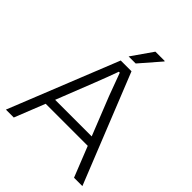

<svg xmlns="http://www.w3.org/2000/svg" viewBox="-239 -1002 1136 1136"><g transform="rotate(45 329.0 -434.0)"><path d="M300 -736H359L471 -865L470 -868H392ZM9 0H75L151 -191H503L579 0H649L374 -686H284ZM174 -247 269 -488C285 -527 309 -593 323 -631H331C349 -581 376 -509 384 -488L480 -247Z"/></g></svg>

Font: Archivo ExtraLight
Style: Regular
Weight: 200
Designer: Hector Gatti
Foundry: Omnibus-Type
Version: Version 2.001